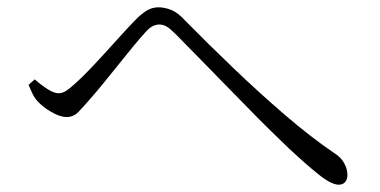

<svg xmlns="http://www.w3.org/2000/svg" viewBox="-20 -604 1040 525"><path d="M906 -99Q886 -99 850.5 -127.5Q815 -156 767 -201Q748 -219 718 -248.5Q688 -278 653.5 -313.5Q619 -349 583 -385.5Q547 -422 515 -455Q483 -488 459 -512Q445 -526 435.5 -531.5Q426 -537 415 -537Q407 -537 397.5 -532.5Q388 -528 376 -514Q364 -501 345 -478Q326 -455 304.5 -428Q283 -401 262.5 -376Q242 -351 227 -334Q208 -312 194.5 -298Q181 -284 162 -284Q144 -284 120 -298Q96 -312 82 -328Q74 -337 68.5 -348.5Q63 -360 58 -372L75 -387Q93 -371 110.5 -360Q128 -349 140 -349Q151 -349 161.5 -356Q172 -363 186 -376Q203 -391 225.5 -414.5Q248 -438 271.5 -464Q295 -490 316 -513Q337 -536 349 -548Q364 -564 379.5 -574Q395 -584 413 -584Q431 -584 449 -576.5Q467 -569 487 -547Q549 -484 619 -417Q689 -350 760 -289Q831 -228 896 -184Q912 -174 921 -158Q930 -142 930 -125Q930 -114 924 -106.5Q918 -99 906 -99Z"/></svg>

Font: Noto Serif HK ExtraLight Light
Style: Regular
Weight: 300
Version: Version 2.002-H1;hotconv 1.1.0;makeotfexe 2.6.0